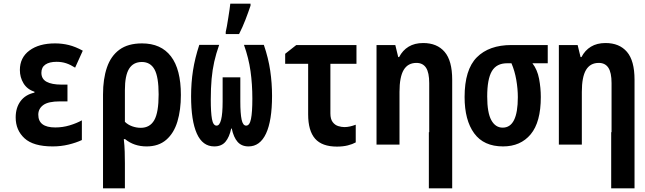

<svg xmlns="http://www.w3.org/2000/svg" viewBox="-20 -793 3540 1053"><path d="M269 10Q163 10 114.5 -34.5Q66 -79 66 -149Q66 -202 92.5 -238Q119 -274 169 -285V-290Q129 -303 109 -336Q89 -369 89 -409Q89 -477 141.5 -516Q194 -555 282 -555Q321 -555 357.5 -546Q394 -537 434 -515L392 -422Q367 -438 343 -446Q319 -454 290 -454Q251 -454 229 -439Q207 -424 207 -394Q207 -360 235.5 -344.5Q264 -329 317 -329H350V-237H309Q245 -237 217.5 -217Q190 -197 190 -164Q190 -94 283 -94Q324 -94 362 -105.5Q400 -117 429 -133V-25Q397 -10 355.5 0Q314 10 269 10Z M545 -275Q545 -360 566.5 -423Q588 -486 635 -520.5Q682 -555 759 -555Q863 -555 917.5 -484Q972 -413 972 -272Q972 -190 953 -126.5Q934 -63 892 -26.5Q850 10 784 10Q715 10 666 -30H659Q663 6 664 40Q665 74 665 102V240H545ZM752 -92Q802 -92 826 -134Q850 -176 850 -275Q850 -371 827.5 -412Q805 -453 758 -453Q711 -453 688 -416Q665 -379 665 -299V-125Q681 -109 704.5 -100.5Q728 -92 752 -92Z M1155 10Q1091 10 1059.5 -60.5Q1028 -131 1028 -265Q1028 -339 1038.5 -406.5Q1049 -474 1073 -547H1182Q1165 -499 1155 -454.5Q1145 -410 1140.5 -360Q1136 -310 1136 -247Q1136 -176 1142.5 -140Q1149 -104 1168 -104Q1201 -104 1201 -236V-369H1298V-236Q1298 -171 1305 -137.5Q1312 -104 1330 -104Q1349 -104 1356.5 -140.5Q1364 -177 1364 -252Q1364 -331 1354 -402.5Q1344 -474 1318 -547H1427Q1452 -474 1462 -405.5Q1472 -337 1472 -267Q1472 -131 1439 -60.5Q1406 10 1343 10Q1305 10 1283 -15Q1261 -40 1251 -88H1248Q1238 -41 1216.5 -15.5Q1195 10 1155 10ZM1218 -618Q1221 -629 1224.5 -650Q1228 -671 1232 -695.5Q1236 -720 1239 -741Q1242 -762 1243 -773H1354V-762Q1342 -726 1326 -684.5Q1310 -643 1291 -606H1218Z M1828 11Q1746 11 1708 -32.5Q1670 -76 1670 -166V-443H1544V-498L1605 -546H1935V-443H1792V-171Q1792 -140 1804.5 -123.5Q1817 -107 1835 -101.5Q1853 -96 1869 -96Q1884 -96 1899.5 -99.5Q1915 -103 1931 -109V-12Q1913 -2 1887 4.5Q1861 11 1828 11Z M2045 0V-546H2148L2164 -480H2169Q2188 -517 2221 -537Q2254 -557 2301 -557Q2377 -557 2418.5 -508.5Q2460 -460 2460 -356V0V240H2332V-68H2334V-337Q2334 -395 2316.5 -421.5Q2299 -448 2264 -448Q2217 -448 2194 -409.5Q2171 -371 2171 -289V0Z M2739 10Q2633 10 2580.5 -62Q2528 -134 2528 -261Q2528 -411 2595 -478.5Q2662 -546 2785 -546H2984V-446H2900Q2927 -411 2936.5 -361Q2946 -311 2946 -261Q2946 -123 2890.5 -56.5Q2835 10 2739 10ZM2737 -93Q2820 -93 2820 -260Q2820 -306 2811.5 -355Q2803 -404 2785 -446H2761Q2703 -446 2677.5 -402.5Q2652 -359 2652 -264Q2652 -175 2674.5 -134Q2697 -93 2737 -93Z M3045 0V-546H3148L3164 -480H3169Q3188 -517 3221 -537Q3254 -557 3301 -557Q3377 -557 3418.5 -508.5Q3460 -460 3460 -356V0V240H3332V-68H3334V-337Q3334 -395 3316.5 -421.5Q3299 -448 3264 -448Q3217 -448 3194 -409.5Q3171 -371 3171 -289V0Z"/></svg>

Font: Noto Sans Mono ExtraCondensed
Style: Bold
Weight: 700
Width: 2
Designer: Monotype Design Team
Foundry: Monotype Imaging Inc.
Version: Version 2.014